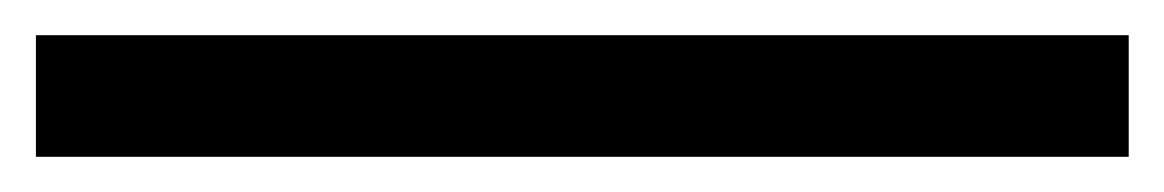

<svg xmlns="http://www.w3.org/2000/svg" viewBox="-28 70 655 108"><path d="M606.9 158.2H-7.8V89.8H606.9Z"/></svg>

Font: Noto Mono
Style: Regular
Weight: 400
Designer: Monotype Design Team
Foundry: Monotype Imaging Inc.
Version: Version 1.00